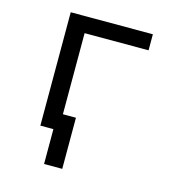

<svg xmlns="http://www.w3.org/2000/svg" viewBox="-104 -617 785 867"><g transform="rotate(15 288.0 -183.5)"><path d="M181 163H266V-76H205V-455H504V-530H120V0H181Z"/></g></svg>

Font: Iosevka Sparkle
Style: Regular
Weight: 400
Designer: Belleve Invis
Foundry: Belleve Invis
Version: Version 4.5.0; ttfautohint (v1.8.3)